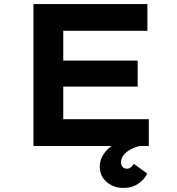

<svg xmlns="http://www.w3.org/2000/svg" viewBox="-20 -720 873 947"><path d="M145 0V-700H707V-568H292V-132H714V0ZM221 -293V-421H659V-293ZM589 207Q556 207 529.5 193.5Q503 180 487.5 156.5Q472 133 472 102Q472 75 484.5 51.5Q497 28 519 9Q541 -10 570.5 -24.5Q600 -39 634 -49L670 0Q643 6 621.5 18.5Q600 31 588.5 46.5Q577 62 577 80Q577 94 584.5 103Q592 112 606 112Q617 112 625 105.5Q633 99 640 88L706 136Q693 164 662.5 185.5Q632 207 589 207Z"/></svg>

Font: Lexend Mega SemiBold
Style: Regular
Weight: 600
Designer: Bonnie Shaver-Troup, Thomas Jockin
Foundry: Lexend
Version: Version 1.007